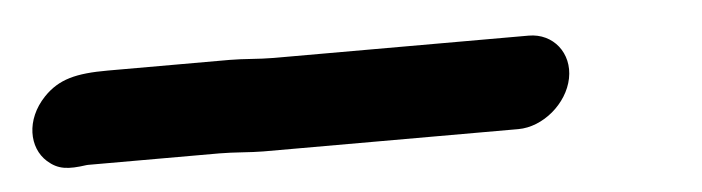

<svg xmlns="http://www.w3.org/2000/svg" viewBox="-25 168 746 204"><g transform="rotate(-5 348.5 270.0)"><path d="M250 320.5H522C548.3 320.5 575 298.1 580.3 271.5C585.6 244.9 567.8 222.5 541.6 222.5H269.6C253.8 222.5 237.9 220.5 223 220.5H93C58.8 220.5 40.3 225.2 24.1 242C2 265.2 2.9 295.3 20 310.5C31.2 320.5 41.7 321.4 61.6 318.6C62.1 318.6 62.8 318.5 63.4 318.5H203.4C218.9 318.5 236.8 320.5 250 320.5Z"/></g></svg>

Font: Smoothie
Style: LightIt
Weight: 400
Foundry: Cannot Into Space Fonts
Version: Version 0.8